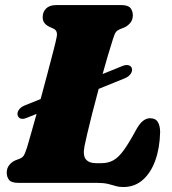

<svg xmlns="http://www.w3.org/2000/svg" viewBox="-20 -720 676 756"><path d="M49 -268Q47.5 -278.5 55.2 -288.8Q63 -299 76.5 -304.5L140 -330Q154 -381.5 167.2 -431.8Q180.5 -482 190.5 -520.8Q200.5 -559.5 203.5 -576Q207.5 -599 191 -607L173.5 -615Q162 -620.5 155 -629.5Q148 -638.5 148 -652Q148 -673 161.5 -686.5Q175 -700 201.5 -700H457Q484.5 -700 493.8 -688.2Q503 -676.5 503 -659.5Q503 -642 493.2 -630.2Q483.5 -618.5 471 -612.5L451 -604.5Q441.5 -600.5 436.2 -593.5Q431 -586.5 425 -567Q415.5 -537.5 405 -502Q394.5 -466.5 384 -428.5L463 -460.5Q476.5 -466 487 -462.8Q497.5 -459.5 499.5 -449.5Q501.5 -438 493.5 -427.8Q485.5 -417.5 472 -412L368.5 -370Q354.5 -319 342.8 -272.2Q331 -225.5 323.2 -191.8Q315.5 -158 313 -146Q305.5 -108 318 -92.8Q330.5 -77.5 358 -77.5H379Q406.5 -77.5 427 -89.2Q447.5 -101 467.5 -128.8Q487.5 -156.5 513 -203.5Q528 -232 542 -243.2Q556 -254.5 570.5 -254.5Q592.5 -254.5 601.5 -239.5Q610.5 -224.5 610.5 -199.5Q609 -137 591.5 -88.2Q574 -39.5 542 -11.5Q510 16.5 465 16.5Q448.5 16.5 435 12.2Q421.5 8 404.5 4Q387.5 0 360.5 0H52.5Q24.5 0 15.5 -11.8Q6.5 -23.5 6.5 -41Q6.5 -57 15.8 -69.2Q25 -81.5 39 -88L58.5 -95.5Q70.5 -101 75 -109.8Q79.5 -118.5 86.5 -139.5Q91.5 -156 101.5 -191.5Q111.5 -227 124 -271.5L84 -255.5Q70.5 -250 61 -253.2Q51.5 -256.5 49 -268Z"/></svg>

Font: Fraunces 9pt Soft Black
Style: Italic
Weight: 900
Italic angle: -16°
Version: Version 1.000;[b76b70a41]